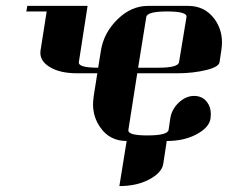

<svg xmlns="http://www.w3.org/2000/svg" viewBox="-20 -481 796 655"><path d="M69.8 -441.9 73.2 -460.9H278.8L249 -269Q246.1 -250 314.9 -250L324.2 -308.1Q334 -369.6 381.8 -416Q428.2 -460.9 484.9 -460.9H622.1Q678.7 -460.9 711.9 -416Q737.3 -380.9 737.3 -336.4Q737.3 -324.2 734.9 -308.1L729 -269Q726.1 -252.4 684.1 -242.2Q638.2 -231 585 -231H448.2L418 -38.1Q416.5 -28.3 432.4 -23.7Q448.2 -19 482.9 -19Q552.2 -19 555.2 -38.1L561 -77.1Q565.4 -107.9 589.8 -130.9Q614.3 -153.8 642.1 -153.8Q670.9 -153.8 687 -131.8Q699.2 -115.2 699.2 -91.8Q699.2 -86.9 698.2 -77.1Q693.8 -45.4 648.9 -22Q606.9 0 548.8 0L537.1 77.1Q532.7 108.4 487.8 131.8Q445.8 153.8 387.2 153.8L412.1 0Q355 0 323.2 -44.9Q297.4 -80.6 297.4 -125Q297.4 -136.7 299.8 -153.8L312 -231H243.2Q183.6 -231 148.9 -252.9Q117.7 -272 117.7 -300.8Q117.7 -305.7 118.2 -308.1L139.2 -441.9ZM451.2 -250H520Q587.9 -250 590.8 -269L616.2 -422.9Q619.1 -441.9 549.8 -441.9Q481.9 -441.9 479 -422.9Z"/></svg>

Font: Hjet
Style: Italic
Weight: 400
Designer: T. Christopher White
Version: Version 1.2